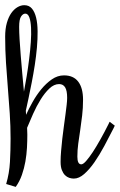

<svg xmlns="http://www.w3.org/2000/svg" viewBox="-41 -692 465 744"><path d="M64.9 -169.9Q64.9 -146 63.5 -119.4Q62 -92.8 57.4 -66.2Q52.7 -39.6 43.9 -14.4Q35.2 10.7 20 32.2L-17.1 21Q-4.9 -20 -2.4 -64.9Q0 -109.9 0 -154.8Q0 -203.6 -3.2 -252.4Q-6.3 -301.3 -10.5 -350.3Q-14.6 -399.4 -17.8 -449.2Q-21 -499 -21 -549.8Q-21 -580.6 -14.4 -603.5Q-7.8 -626.5 2.9 -641.6Q13.7 -656.7 26.9 -664.3Q40 -671.9 53.2 -671.9Q71.8 -671.9 82.8 -658.7Q93.8 -645.5 99.1 -623Q104.5 -600.6 104.7 -570.8Q105 -541 102.1 -507.8Q99.1 -474.6 93.8 -439.9Q88.4 -405.3 82 -372.6Q75.7 -339.8 69.6 -311.5Q63.5 -283.2 59.1 -263.2Q59.1 -259.3 59.6 -255.1Q60.1 -251 60.1 -247.1Q70.3 -270 85.2 -296.6Q100.1 -323.2 118.9 -346.2Q137.7 -369.1 159.9 -384.5Q182.1 -399.9 207 -399.9Q243.7 -399.9 262.2 -375.5Q280.8 -351.1 280.8 -305.2Q280.8 -273.4 277.3 -244.1Q273.9 -214.8 269.8 -187.7Q265.6 -160.6 262.2 -135.3Q258.8 -109.9 258.8 -85Q258.8 -55.2 273.9 -55.2Q281.2 -55.2 292.7 -68.1Q304.2 -81.1 318.4 -102.5Q332.5 -124 348.1 -151.9Q363.8 -179.7 378.9 -210L383.8 -220.2L403.8 -205.1L398.9 -194.8Q381.8 -161.1 363.3 -126.5Q344.7 -91.8 325.2 -63.7Q305.7 -35.6 285.4 -17.8Q265.1 0 245.1 0Q236.3 0 227.3 -2.9Q218.3 -5.9 210.9 -13.2Q203.6 -20.5 198.7 -33Q193.8 -45.4 193.8 -64.9Q193.8 -84.5 195.8 -107.4Q197.8 -130.4 200.4 -154.5Q203.1 -178.7 206.5 -202.6Q210 -226.6 212.6 -247.6Q215.3 -268.6 217.3 -285.4Q219.2 -302.2 219.2 -313Q219.2 -340.8 211.4 -353.5Q203.6 -366.2 188 -366.2Q168.5 -366.2 150.4 -349.1Q132.3 -332 116.5 -306.4Q100.6 -280.8 87.4 -251.2Q74.2 -221.7 64 -196.8Q64 -189.5 64.5 -182.4Q64.9 -175.3 64.9 -169.9ZM33.2 -587.9Q33.2 -567.9 34.9 -539.3Q36.6 -510.7 39.3 -477.5Q42 -444.3 45.2 -408.2Q48.3 -372.1 51.8 -336.9Q57.1 -364.3 62.5 -397.2Q67.9 -430.2 72 -463.6Q76.2 -497.1 78.4 -528.8Q80.6 -560.5 79.3 -585Q78.1 -609.4 72.8 -624.3Q67.4 -639.2 57.1 -639.2Q47.9 -639.2 40.5 -627.9Q33.2 -616.7 33.2 -587.9Z"/></svg>

Font: Rochester
Style: Regular
Weight: 400
Version: Version 1.006